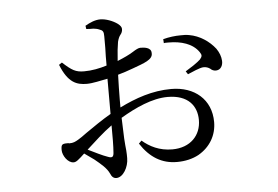

<svg xmlns="http://www.w3.org/2000/svg" viewBox="-47 -628 1094 755"><g transform="rotate(-5 500.0 -250.5)"><path d="M380 -35C381 -50 382 -66 382 -84C382 -102 382 -122 382 -145C347 -120 311 -86 280 -58C307 -45 336 -30 357 -23C362 -21 366 -20 369 -20C376 -20 379 -25 380 -35ZM423 -242V-212C486 -243 553 -267 628 -267C720 -267 785 -212 785 -123C785 -71 759 -26 712 1C688 14 659 21 626 21C567 21 520 -7 483 -64L494 -75C523 -50 561 -30 612 -30C684 -30 726 -76 726 -136C726 -192 692 -237 611 -237C550 -237 483 -206 424 -171C425 -136 426 -109 427 -89C428 -69 430 -53 431 -42C432 -31 432 -20 432 -11C432 24 410 63 383 63C373 63 365 57 360 44C349 20 327 3 303 -17C290 -26 278 -35 265 -44C254 -33 245 -26 239 -21C233 -16 227 -13 221 -13C198 -13 178 -44 178 -65C178 -86 181 -90 202 -90C203 -90 205 -90 207 -90C209 -89 210 -89 211 -89C226 -89 234 -93 246 -100C255 -105 266 -113 281 -124C310 -144 347 -170 382 -190V-239C382 -252 382 -267 382 -282C382 -297 382 -313 382 -329C355 -324 323 -316 300 -316C260 -316 226 -327 197 -400L209 -408C245 -375 260 -366 293 -366C324 -366 354 -372 383 -381C383 -406 383 -430 384 -451C384 -472 384 -487 384 -496C384 -515 381 -520 366 -525C359 -528 352 -529 344 -530C336 -530 327 -530 316 -531L314 -544C333 -555 353 -564 374 -564C395 -564 423 -554 442 -540C451 -533 456 -526 456 -519C456 -510 453 -503 448 -497C443 -491 439 -482 436 -470C433 -453 430 -428 428 -395C455 -406 476 -416 490 -425C504 -434 514 -439 521 -439C534 -439 564 -438 564 -415C567 -388 529 -377 486 -361C464 -353 444 -346 425 -341C424 -308 423 -273 423 -242ZM615 -449 614 -465C638 -471 661 -474 683 -474C688 -474 694 -474 700 -474C705 -474 711 -473 717 -472C758 -465 795 -440 819 -409C830 -393 836 -377 837 -360C838 -343 830 -325 811 -324C810 -324 810 -324 810 -324C809 -324 809 -324 809 -324C801 -324 794 -327 788 -333C781 -338 773 -341 764 -341C763 -341 763 -341 762 -341C761 -341 761 -341 760 -341C747 -340 715 -326 699 -319L691 -331C699 -336 710 -343 724 -352C737 -361 746 -368 751 -373C760 -384 761 -389 753 -401C729 -437 682 -450 635 -450C632 -450 629 -450 626 -450C622 -450 618 -450 615 -449Z"/></g></svg>

Font: CJK Symbols
Style: Regular
Weight: 400
Designer: Ryoko NISHIZUKA 西塚涼子 (kana & ideographs); Frank Grießhammer (serif-style Latin); Paul D. Hunt (sans serif–style Latin); 
Foundry: Unicode
Version: Version 2.000;hotconv 1.1.0;makeotfexe 2.6.0